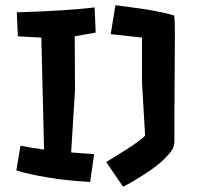

<svg xmlns="http://www.w3.org/2000/svg" viewBox="-20 -662 755 730"><path d="M645 -537.1 643.1 -221.2V-127.9Q643.1 -105 634.5 -92.3Q626 -79.6 618.2 -71.8L602.1 -55.2Q568.4 -21.5 488.3 25.9Q466.8 38.6 447.8 47.9L383.8 -45.9L460.9 -93.8Q512.7 -127 531.7 -146L520 -347.2V-519L400.9 -532.2L418.9 -642.1Q448.7 -638.2 478.5 -634.3Q508.3 -630.4 537.1 -626Q604.5 -614.7 642.1 -603Q645 -583.5 645 -537.1ZM250.5 -82.5Q286.1 -79.1 337.9 -76.2L322.8 29.8Q205.6 23.9 100.1 1Q66.9 -5.9 42 -14.2L58.1 -107.9Q93.8 -100.6 147.5 -93.3L137.2 -519L47.9 -523.9L43.9 -615.2Q231.4 -620.6 339.8 -633.8L343.8 -538.1L264.2 -523.9L265.1 -318.8Z"/></svg>

Font: Passero One
Style: Regular
Weight: 400
Designer: Viktoriya Grabowska
Foundry: Viktoriya Grabowska
Version: Version 1.003